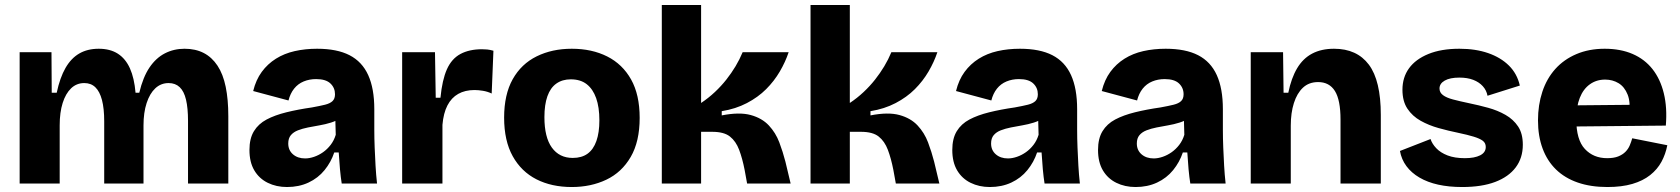

<svg xmlns="http://www.w3.org/2000/svg" viewBox="-20 -738 6754 772"><path d="M59 0V-335V-528H187L188 -365H208Q221 -426 243.5 -465Q266 -504 299 -523Q332 -542 377 -542Q423 -542 454 -522Q485 -502 502.5 -463Q520 -424 525 -365H540Q555 -428 581 -466.5Q607 -505 643 -523.5Q679 -542 722 -542Q766 -542 799 -525Q832 -508 854.5 -474Q877 -440 887.5 -389Q898 -338 898 -271V0H736V-252Q736 -303 728 -337Q720 -371 702.5 -387.5Q685 -404 658 -404Q627 -404 604.5 -383Q582 -362 569.5 -323.5Q557 -285 557 -234V0H399V-250Q399 -302 390 -336Q381 -370 363.5 -387Q346 -404 319 -404Q288 -404 266 -383Q244 -362 232 -324Q220 -286 220 -234V0Z M1134 14Q1091 14 1056.5 -3Q1022 -20 1002.5 -53Q983 -86 983 -135Q983 -181 1001 -210.5Q1019 -240 1052 -257.5Q1085 -275 1131.5 -286.5Q1178 -298 1234 -306Q1267 -312 1287 -317Q1307 -322 1317 -331.5Q1327 -341 1327 -359Q1327 -385 1308.5 -402.5Q1290 -420 1251 -420Q1224 -420 1201 -410.5Q1178 -401 1162.5 -381.5Q1147 -362 1140 -334L998 -372Q1009 -417 1032.5 -449Q1056 -481 1089.5 -502Q1123 -523 1165 -532.5Q1207 -542 1255 -542Q1335 -542 1385.5 -516Q1436 -490 1460.5 -436Q1485 -382 1485 -299V-216Q1485 -181 1486.5 -144.5Q1488 -108 1490 -72Q1492 -36 1496 0H1354Q1350 -25 1347 -57.5Q1344 -90 1342 -125H1324Q1311 -86 1285 -54Q1259 -22 1220.5 -4Q1182 14 1134 14ZM1207 -101Q1224 -101 1243 -107.5Q1262 -114 1279 -126Q1296 -138 1309.5 -155.5Q1323 -173 1330 -196L1328 -268L1350 -264Q1333 -252 1310.5 -245Q1288 -238 1264.5 -234Q1241 -230 1218.5 -225.5Q1196 -221 1178 -214Q1160 -207 1149.5 -194.5Q1139 -182 1139 -161Q1139 -134 1158 -117.5Q1177 -101 1207 -101Z M1597 0V-250V-528H1729L1732 -345H1751Q1758 -417 1777 -459.5Q1796 -502 1831.5 -521Q1867 -540 1918 -540Q1928 -540 1939 -539Q1950 -538 1964 -534L1957 -362Q1940 -370 1921.5 -373Q1903 -376 1888 -376Q1850 -376 1822.5 -360.5Q1795 -345 1779 -314Q1763 -283 1759 -236V0Z M2279 14Q2198 14 2137 -17Q2076 -48 2041.5 -110Q2007 -172 2007 -265Q2007 -358 2041.5 -419.5Q2076 -481 2138 -511.5Q2200 -542 2279 -542Q2360 -542 2421.5 -511Q2483 -480 2517.5 -418.5Q2552 -357 2552 -264Q2552 -169 2516 -107Q2480 -45 2418 -15.5Q2356 14 2279 14ZM2283 -103Q2319 -103 2342.5 -120Q2366 -137 2378 -171Q2390 -205 2390 -254Q2390 -307 2377 -343.5Q2364 -380 2339 -399.5Q2314 -419 2275 -419Q2241 -419 2217 -402Q2193 -385 2181 -351Q2169 -317 2169 -267Q2169 -186 2199 -144.5Q2229 -103 2283 -103Z M2641 0V-718H2799V-324Q2829 -344 2854.5 -368Q2880 -392 2900.5 -418Q2921 -444 2937.5 -471.5Q2954 -499 2966 -528H3151Q3138 -489 3115.5 -450.5Q3093 -412 3060.5 -379.5Q3028 -347 2983 -323.5Q2938 -300 2882 -291V-274Q2953 -288 2998.5 -275.5Q3044 -263 3071.5 -233.5Q3099 -204 3113.5 -165.5Q3128 -127 3138 -88L3159 0H2984L2974 -55Q2965 -101 2952 -135.5Q2939 -170 2915 -189Q2891 -208 2844 -208H2799V0Z M3239 0V-718H3397V-324Q3427 -344 3452.5 -368Q3478 -392 3498.5 -418Q3519 -444 3535.5 -471.5Q3552 -499 3564 -528H3749Q3736 -489 3713.5 -450.5Q3691 -412 3658.5 -379.5Q3626 -347 3581 -323.5Q3536 -300 3480 -291V-274Q3551 -288 3596.5 -275.5Q3642 -263 3669.5 -233.5Q3697 -204 3711.5 -165.5Q3726 -127 3736 -88L3757 0H3582L3572 -55Q3563 -101 3550 -135.5Q3537 -170 3513 -189Q3489 -208 3442 -208H3397V0Z M3960 14Q3917 14 3882.5 -3Q3848 -20 3828.5 -53Q3809 -86 3809 -135Q3809 -181 3827 -210.5Q3845 -240 3878 -257.5Q3911 -275 3957.5 -286.5Q4004 -298 4060 -306Q4093 -312 4113 -317Q4133 -322 4143 -331.5Q4153 -341 4153 -359Q4153 -385 4134.5 -402.5Q4116 -420 4077 -420Q4050 -420 4027 -410.5Q4004 -401 3988.5 -381.5Q3973 -362 3966 -334L3824 -372Q3835 -417 3858.5 -449Q3882 -481 3915.5 -502Q3949 -523 3991 -532.5Q4033 -542 4081 -542Q4161 -542 4211.5 -516Q4262 -490 4286.5 -436Q4311 -382 4311 -299V-216Q4311 -181 4312.5 -144.5Q4314 -108 4316 -72Q4318 -36 4322 0H4180Q4176 -25 4173 -57.5Q4170 -90 4168 -125H4150Q4137 -86 4111 -54Q4085 -22 4046.5 -4Q4008 14 3960 14ZM4033 -101Q4050 -101 4069 -107.5Q4088 -114 4105 -126Q4122 -138 4135.5 -155.5Q4149 -173 4156 -196L4154 -268L4176 -264Q4159 -252 4136.5 -245Q4114 -238 4090.5 -234Q4067 -230 4044.5 -225.5Q4022 -221 4004 -214Q3986 -207 3975.5 -194.5Q3965 -182 3965 -161Q3965 -134 3984 -117.5Q4003 -101 4033 -101Z M4546 14Q4503 14 4468.5 -3Q4434 -20 4414.5 -53Q4395 -86 4395 -135Q4395 -181 4413 -210.5Q4431 -240 4464 -257.5Q4497 -275 4543.5 -286.5Q4590 -298 4646 -306Q4679 -312 4699 -317Q4719 -322 4729 -331.5Q4739 -341 4739 -359Q4739 -385 4720.5 -402.5Q4702 -420 4663 -420Q4636 -420 4613 -410.5Q4590 -401 4574.5 -381.5Q4559 -362 4552 -334L4410 -372Q4421 -417 4444.5 -449Q4468 -481 4501.5 -502Q4535 -523 4577 -532.5Q4619 -542 4667 -542Q4747 -542 4797.5 -516Q4848 -490 4872.5 -436Q4897 -382 4897 -299V-216Q4897 -181 4898.5 -144.5Q4900 -108 4902 -72Q4904 -36 4908 0H4766Q4762 -25 4759 -57.5Q4756 -90 4754 -125H4736Q4723 -86 4697 -54Q4671 -22 4632.5 -4Q4594 14 4546 14ZM4619 -101Q4636 -101 4655 -107.5Q4674 -114 4691 -126Q4708 -138 4721.5 -155.5Q4735 -173 4742 -196L4740 -268L4762 -264Q4745 -252 4722.5 -245Q4700 -238 4676.5 -234Q4653 -230 4630.5 -225.5Q4608 -221 4590 -214Q4572 -207 4561.5 -194.5Q4551 -182 4551 -161Q4551 -134 4570 -117.5Q4589 -101 4619 -101Z M5009 0V-315V-528H5139L5141 -365H5160Q5172 -424 5195.5 -463.5Q5219 -503 5256 -522.5Q5293 -542 5344 -542Q5436 -542 5484 -478Q5532 -414 5532 -276V0H5370V-257Q5370 -336 5347.5 -372Q5325 -408 5280 -408Q5243 -408 5219 -385.5Q5195 -363 5182.5 -323.5Q5170 -284 5170 -233V0Z M5859 14Q5806 14 5763 4.5Q5720 -5 5687.5 -24Q5655 -43 5635 -70Q5615 -97 5609 -131L5732 -179Q5738 -160 5755 -142Q5772 -124 5800.5 -113Q5829 -102 5870 -102Q5909 -102 5931.5 -113.5Q5954 -125 5954 -147Q5954 -163 5942 -172Q5930 -181 5905.5 -188.5Q5881 -196 5843 -204Q5804 -212 5764.5 -223Q5725 -234 5692 -252.5Q5659 -271 5639 -301Q5619 -331 5619 -377Q5619 -427 5645.5 -463.5Q5672 -500 5723.5 -521Q5775 -542 5848 -542Q5913 -542 5963.5 -524.5Q6014 -507 6047 -474.5Q6080 -442 6091 -394L5961 -353Q5957 -375 5942 -391.5Q5927 -408 5903.5 -417Q5880 -426 5848 -426Q5810 -426 5789 -414Q5768 -402 5768 -382Q5768 -366 5782 -355.5Q5796 -345 5822.5 -338Q5849 -331 5887 -323Q5926 -315 5964 -304.5Q6002 -294 6033.5 -276Q6065 -258 6084 -229.5Q6103 -201 6103 -156Q6103 -103 6074.5 -65Q6046 -27 5992 -6.5Q5938 14 5859 14Z M6443 14Q6376 14 6324 -4Q6272 -22 6236.5 -56.5Q6201 -91 6182.5 -141Q6164 -191 6164 -254Q6164 -316 6181.5 -369Q6199 -422 6233.5 -460.5Q6268 -499 6318.5 -520.5Q6369 -542 6432 -542Q6496 -542 6544.5 -521Q6593 -500 6624.5 -460Q6656 -420 6670 -362.5Q6684 -305 6678 -233L6269 -229V-314L6583 -317L6530 -276Q6537 -326 6524.5 -357.5Q6512 -389 6488 -403.5Q6464 -418 6434 -418Q6399 -418 6372.5 -399Q6346 -380 6332 -344.5Q6318 -309 6318 -258Q6318 -176 6352.5 -139Q6387 -102 6442 -102Q6469 -102 6486.5 -109Q6504 -116 6515.5 -127.5Q6527 -139 6533 -153.5Q6539 -168 6543 -182L6684 -154Q6677 -118 6660.5 -87.5Q6644 -57 6615 -34Q6586 -11 6543.5 1.5Q6501 14 6443 14Z"/></svg>

Font: Bricolage Grotesque 24pt ExtraBold
Style: Regular
Weight: 800
Designer: Mathieu Triay
Foundry: Atelier Triay
Version: Version 1.001;gftools[0.9.33.dev8+g029e19f]